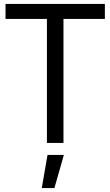

<svg xmlns="http://www.w3.org/2000/svg" viewBox="-20 -725 560 974"><path d="M302 -629H512V-705H8V-629H218V0H302ZM304 61H221L192 229H256Z"/></svg>

Font: Geom Light
Style: Regular
Weight: 300
Version: Version 1.102